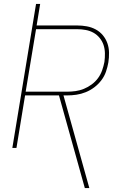

<svg xmlns="http://www.w3.org/2000/svg" viewBox="-20 -755 640 980"><path d="M413 205 281 -268H108L64 0H43L164 -735H185L167 -625H374Q399 -625 423.5 -620.5Q448 -616 469 -604.5Q490 -593 505 -575Q520 -557 528 -534.5Q536 -512 536.5 -486.5Q537 -461 533 -436Q529 -413 521 -389.5Q513 -366 497.5 -345.5Q482 -325 461.5 -309.5Q441 -294 417.5 -284.5Q394 -275 370 -271.5Q346 -268 322 -268H304L436 205ZM322 -287Q344 -287 365.5 -290Q387 -293 408 -301.5Q429 -310 448 -324Q467 -338 480.5 -356.5Q494 -375 501.5 -396.5Q509 -418 513 -439Q516 -461 515.5 -483.5Q515 -506 508.5 -525.5Q502 -545 488.5 -561.5Q475 -578 457 -588Q439 -598 417.5 -602Q396 -606 374 -606H164L111 -287Z"/></svg>

Font: Iosevka Curly ThExObl
Style: Regular
Weight: 100
Width: 7
Italic angle: -9°
Monospace: yes
Designer: Belleve Invis
Foundry: Belleve Invis
Version: Version 11.1.0; ttfautohint (v1.8.3)